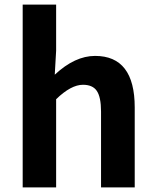

<svg xmlns="http://www.w3.org/2000/svg" viewBox="-20 -818 680 838"><path d="M79 -798H225V-597L219 -492Q307 -574 395 -574Q568 -574 568 -349V0H421V-331Q421 -395 402 -422Q384 -448 342 -448Q290 -448 225 -385V0H79Z"/></svg>

Font: Noto Sans Tobesmart edit
Style: Bold
Weight: 700
Designer: Ryoko NISHIZUKA  (kana & ideographs); Paul D. Hunt (Latin, Greek & Cyrillic); Wenlong ZHANG  (bopomofo); Sandoll Communi
Foundry: Adobe Systems Incorporated
Version: Version 1.005 Oct 7, 2021